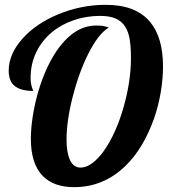

<svg xmlns="http://www.w3.org/2000/svg" viewBox="-20 -770 705 796"><path d="M158.2 -39.6Q107.9 -89.8 107.9 -194.8Q107.9 -236.3 115.7 -287.1Q123.5 -337.9 138.2 -388.7Q153.8 -442.9 177 -492.2Q200.2 -541.5 229 -578.6Q295.9 -664.1 378.9 -664.1Q394 -664.1 406 -662.4Q418 -660.6 431.2 -655.8Q387.7 -630.4 345.2 -545.4Q306.2 -466.8 281.2 -368.2Q255.9 -269 255.9 -190.9Q255.9 -138.2 269.5 -107.9Q284.2 -75.2 314 -75.2Q338.4 -75.2 363.5 -94.2Q388.7 -113.3 413.1 -147.9Q436.5 -181.6 456.5 -226.3Q476.6 -271 491.2 -321.8Q522.9 -431.2 522.9 -528.8Q522.9 -575.7 517.6 -607.4Q512.2 -639.2 498.5 -660.2Q483.9 -682.6 459 -693.4Q434.1 -704.1 395 -704.1Q337.9 -704.1 285.6 -686.3Q233.4 -668.5 193.8 -635.3Q152.8 -600.6 129.9 -552.7Q106.9 -504.9 106.9 -446.8Q106.9 -424.8 112.3 -408.7Q113.8 -402.3 115.7 -399.4Q117.2 -396 117.2 -393.1Q67.4 -393.1 41.7 -412.8Q16.1 -432.6 16.1 -477.1Q16.1 -545.9 73.7 -610.4Q130.4 -672.9 220.7 -710.4Q315.9 -750 418.9 -750Q543.9 -750 603 -678.2Q655.8 -613.8 655.8 -494.1Q655.8 -443.8 646.5 -388.2Q637.2 -332.5 618.7 -278.8Q598.1 -220.2 568.1 -169.4Q538.1 -118.7 499 -81.1Q408.7 5.9 287.1 5.9Q203.6 5.9 158.2 -39.6Z"/></svg>

Font: Pattaya
Style: Regular
Weight: 400
Designer: Pablo Impallari / Thai characters Designed by Thanarat Vachiruckul and Suppakit Chalermlarp
Foundry: Pablo Impallari
Version: Version 1.007;September 16, 2023;FontCreator 15.0.0.2934 64-